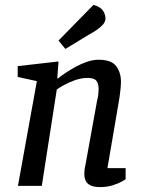

<svg xmlns="http://www.w3.org/2000/svg" viewBox="-20 -756 580 781"><path d="M387 5Q363 5 349 -1.5Q335 -8 329 -20Q323 -32 323 -49Q323 -57 324 -66Q325 -75 327 -82L375 -347Q378 -357 379.5 -370Q381 -383 381 -396Q381 -416 372 -427.5Q363 -439 336 -439Q310 -439 284 -429.5Q258 -420 238.5 -409Q219 -398 211 -392L150 0H53L130 -426L52 -443V-487L218 -506L213 -437H216Q228 -447 247.5 -460Q267 -473 289 -485Q311 -497 335 -505Q359 -513 381 -513Q433 -513 452.5 -487Q472 -461 472 -424Q472 -411 470.5 -395.5Q469 -380 467 -366Q465 -352 463 -341L417 -72H491V-27Q489 -25 474.5 -17Q460 -9 437.5 -2Q415 5 387 5ZM246 -557 218 -591 360 -736Q389 -728 399 -712.5Q409 -697 409 -681Q409 -668 399 -656.5Q389 -645 374.5 -635Q360 -625 345 -617Z"/></svg>

Font: Faustina Medium
Style: Italic
Weight: 500
Italic angle: -8°
Designer: Alfonso Garcia
Foundry: http://www.omnibus-type.com
Version: Version 1.200